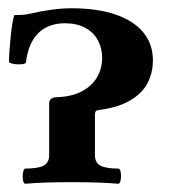

<svg xmlns="http://www.w3.org/2000/svg" viewBox="-20 -445 415 469"><path d="M42 -33.2Q72.3 -33.2 86.2 -40.3Q100.1 -47.4 100.1 -65.9V-191.9Q100.1 -206.5 117.2 -207.5Q153.8 -208.5 179 -221.4Q204.1 -234.4 216.8 -255.9Q229.5 -277.3 229.5 -303.7Q229.5 -327.6 219 -346.9Q208.5 -366.2 188 -377.2Q167.5 -388.2 138.7 -388.2Q98.6 -388.2 74 -364.5Q49.3 -340.8 43.5 -293Q43 -289.1 32.7 -288.1Q22.5 -287.1 12.2 -289.1Q2 -291 2 -294.4Q2 -314.5 6.1 -355.5Q10.3 -396.5 15.1 -408.2Q38.6 -408.2 48.8 -410.6Q109.9 -424.8 154.8 -424.8Q217.8 -424.8 262.5 -409.4Q307.1 -394 330.3 -365.5Q353.5 -336.9 353.5 -297.9Q353.5 -266.6 340.1 -241.5Q326.7 -216.3 297.1 -199.2Q267.6 -182.1 221.7 -176.3Q215.8 -175.8 213.9 -173.1Q211.9 -170.4 211.9 -164.1V-65.9Q211.9 -47.4 225.6 -40.3Q239.3 -33.2 269 -33.2Q273.4 -33.2 274.9 -23.9Q276.4 -14.6 274.7 -5.4Q272.9 3.9 269 3.9Q227.1 0 154.8 0Q82 0 42 3.9Q37.6 3.9 36.1 -5.4Q34.7 -14.6 36.4 -23.9Q38.1 -33.2 42 -33.2Z"/></svg>

Font: Junicode Two Beta VF
Style: Regular
Weight: 400
Designer: Peter S. Baker
Foundry: Briery Creek Software
Version: Version 1.031 beta; ttfautohint (v1.8.1.43-b0c9)